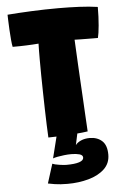

<svg xmlns="http://www.w3.org/2000/svg" viewBox="-61 -709 642 1009"><g transform="rotate(-5 260.0 -204.0)"><path d="M254.5 258.5Q215 258.5 186.8 254Q158.5 249.5 151 247.5L183 146Q194 151 218.8 154.8Q243.5 158.5 256 158.5Q300.5 158.5 324 150.8Q347.5 143 347.5 128Q347.5 114.5 329.8 109.5Q312 104.5 287 104.5Q268 104.5 248.8 106.8Q229.5 109 214 112Q198.5 115 189.5 118.5L222.5 -14L332 -20L315 59.5Q324 46.5 344 37.5Q364 28.5 390 28.5Q430 28.5 455.2 51.2Q480.5 74 480.5 124Q480.5 170 448.5 200Q416.5 230 364.8 244.2Q313 258.5 254.5 258.5ZM29 -484Q26 -497 23.8 -522.2Q21.5 -547.5 20 -575.5Q18.5 -603.5 17.8 -625.5Q17 -647.5 17 -654.5Q72.5 -659 143 -662.2Q213.5 -665.5 286 -665.5Q342 -665.5 395.5 -663Q449 -660.5 493 -654Q493 -601 489 -556.8Q485 -512.5 479.5 -491.5Q470.5 -491.5 455.2 -491.5Q440 -491.5 421.8 -491.8Q403.5 -492 386.2 -492.2Q369 -492.5 356.5 -493Q357.5 -474.5 359.2 -440Q361 -405.5 363.2 -361.8Q365.5 -318 368.2 -270.2Q371 -222.5 373.5 -177Q376 -131.5 378 -94.2Q380 -57 381.5 -33.5Q383 -10 383 -7Q357.5 -3 317.8 0.2Q278 3.5 238.8 5.2Q199.5 7 174.5 7Q173 -22 171.5 -60.5Q170 -99 169 -143Q168 -187 167 -233Q166 -279 165.5 -323.5Q165 -368 165 -407Q165 -430.5 165.2 -451.2Q165.5 -472 166 -489Q150.5 -487.5 134 -486.8Q117.5 -486 100.2 -485.2Q83 -484.5 65.2 -484.2Q47.5 -484 29 -484Z"/></g></svg>

Font: Grandstander Thin Black
Style: Regular
Weight: 900
Version: Version 1.200